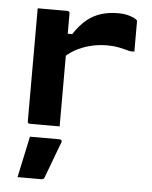

<svg xmlns="http://www.w3.org/2000/svg" viewBox="-56 -596 711 896"><g transform="rotate(5 300.0 -148.5)"><path d="M215 -434H256Q284 -477 315 -502.5Q346 -528 382.5 -539Q419 -550 462 -550Q493 -550 517 -542Q541 -534 549 -526Q551 -525 551.5 -522.5Q552 -520 552 -516Q552 -498 552 -481Q552 -464 552 -447Q552 -430 552 -413Q552 -396 552 -378H532Q499 -387 476 -391.5Q453 -396 423 -396Q382 -396 343 -386Q304 -376 271 -357Q238 -338 215 -310ZM235 0Q210 0 188 0Q166 0 143.5 0Q121 0 96 0Q93 0 91 -0.5Q89 -1 87.5 -2.5Q86 -4 85.5 -6Q85 -8 85 -11Q85 -54 85 -97Q85 -140 85 -183.5Q85 -227 85 -270Q85 -313 85 -356Q85 -399 85 -442Q85 -469 85 -494Q85 -519 85 -540Q113 -540 136 -540Q159 -540 180.5 -540Q202 -540 224 -540Q228 -540 230 -538.5Q232 -537 233.5 -535Q235 -533 235 -529Q235 -476 235 -423Q235 -370 235 -317.5Q235 -265 235 -212Q235 -159 235 -106Q235 -53 235 0ZM101 60Q139 60 170.5 60Q202 60 239 60Q245 60 248.5 63.5Q252 67 250 73Q239 102 228.5 129.5Q218 157 208 184.5Q198 212 186 243Q185 247 181.5 250Q178 253 171 253Q149 253 122.5 253Q96 253 60 253Q67 220 74 187Q81 154 88 122Q95 90 101 60Z"/></g></svg>

Font: Recursive Monospace ExtraBold
Style: Regular
Weight: 800
Version: Version 1.047